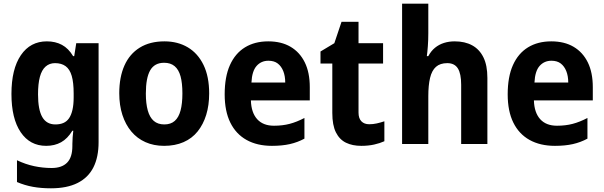

<svg xmlns="http://www.w3.org/2000/svg" viewBox="-20 -780 3270 1040"><path d="M234 -556Q280 -556 315.5 -537Q351 -518 376 -476H382L393 -546H514V-10Q514 71 486 126.5Q458 182 400.5 211Q343 240 256 240Q203 240 158.5 232Q114 224 72 206V88Q118 110 165 120Q212 130 260 130Q315 130 343.5 101Q372 72 372 11V0Q372 -17 373.5 -36.5Q375 -56 377 -72H372Q346 -29 311 -9.5Q276 10 230 10Q142 10 92 -64Q42 -138 42 -271Q42 -406 93 -481Q144 -556 234 -556ZM278 -438Q248 -438 227 -419.5Q206 -401 196 -363.5Q186 -326 186 -269Q186 -186 209 -146Q232 -106 280 -106Q305 -106 323.5 -114Q342 -122 354 -139.5Q366 -157 372.5 -185Q379 -213 379 -253V-274Q379 -333 368.5 -369Q358 -405 335.5 -421.5Q313 -438 278 -438Z M1113 -274Q1113 -210 1097 -158Q1081 -106 1050.5 -68Q1020 -30 974 -10Q928 10 869 10Q813 10 768 -10Q723 -30 691.5 -67.5Q660 -105 643 -157.5Q626 -210 626 -275Q626 -362 654 -425Q682 -488 737 -522Q792 -556 871 -556Q943 -556 997.5 -523.5Q1052 -491 1082.5 -428Q1113 -365 1113 -274ZM770 -273Q770 -219 780.5 -181.5Q791 -144 813 -125Q835 -106 870 -106Q905 -106 926.5 -125Q948 -144 958 -181.5Q968 -219 968 -274Q968 -330 958 -366.5Q948 -403 926 -421.5Q904 -440 869 -440Q817 -440 793.5 -399Q770 -358 770 -273Z M1433 -556Q1504 -556 1554 -526.5Q1604 -497 1631 -442Q1658 -387 1658 -308V-236H1339Q1341 -170 1373 -134.5Q1405 -99 1464 -99Q1510 -99 1548.5 -109Q1587 -119 1629 -141V-29Q1592 -9 1550 0.5Q1508 10 1453 10Q1373 10 1315.5 -22Q1258 -54 1227.5 -116Q1197 -178 1197 -269Q1197 -364 1225.5 -427.5Q1254 -491 1307 -523.5Q1360 -556 1433 -556ZM1434 -451Q1395 -451 1370 -423Q1345 -395 1342 -333H1525Q1525 -368 1514.5 -394.5Q1504 -421 1484.5 -436Q1465 -451 1434 -451Z M1980 -107Q2001 -107 2021 -111.5Q2041 -116 2062 -123V-15Q2038 -4 2006.5 3Q1975 10 1937 10Q1889 10 1854 -7Q1819 -24 1799.5 -63Q1780 -102 1780 -168V-436H1716V-501L1791 -546L1830 -662H1922V-546H2055V-436H1922V-170Q1922 -139 1937.5 -123Q1953 -107 1980 -107Z M2300 -600Q2300 -564 2297.5 -530Q2295 -496 2292 -476H2300Q2315 -504 2336.5 -521.5Q2358 -539 2385 -547.5Q2412 -556 2443 -556Q2498 -556 2537.5 -534.5Q2577 -513 2598.5 -469.5Q2620 -426 2620 -358V0H2478V-321Q2478 -381 2460 -409.5Q2442 -438 2403 -438Q2364 -438 2341.5 -418Q2319 -398 2309.5 -358Q2300 -318 2300 -259V0H2158V-760H2300Z M2966 -556Q3037 -556 3087 -526.5Q3137 -497 3164 -442Q3191 -387 3191 -308V-236H2872Q2874 -170 2906 -134.5Q2938 -99 2997 -99Q3043 -99 3081.5 -109Q3120 -119 3162 -141V-29Q3125 -9 3083 0.5Q3041 10 2986 10Q2906 10 2848.5 -22Q2791 -54 2760.5 -116Q2730 -178 2730 -269Q2730 -364 2758.5 -427.5Q2787 -491 2840 -523.5Q2893 -556 2966 -556ZM2967 -451Q2928 -451 2903 -423Q2878 -395 2875 -333H3058Q3058 -368 3047.5 -394.5Q3037 -421 3017.5 -436Q2998 -451 2967 -451Z"/></svg>

Font: Noto Sans Thai SemiCondensed
Style: Bold
Weight: 700
Width: 4
Designer: Monotype Design Team
Foundry: Monotype Imaging Inc.
Version: Version 2.001